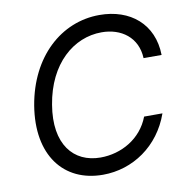

<svg xmlns="http://www.w3.org/2000/svg" viewBox="-83 -818 892 908"><g transform="rotate(-10 363.5 -363.5)"><path d="M623.6 -500H710.2C707.4 -649.1 600.9 -737.2 453.1 -737.2C268.5 -737.2 113.6 -596.6 75.3 -369.3C36.9 -136.4 150.6 9.9 339.5 9.9C483 9.9 613.6 -78.1 666.2 -227.3H578.1C539.8 -126.4 441.8 -72.4 342.3 -72.4C213.1 -72.4 127.8 -171.9 159.1 -358C190.3 -549.7 313.9 -654.8 448.9 -654.8C542.6 -654.8 619.3 -600.9 623.6 -500Z"/></g></svg>

Font: Magic Ui Pro
Style: Italic
Weight: 400
Italic angle: -9.39999°
Designer: Stefan Endress, Andreas Faust
Version: Version 1.000;FEAKit 1.0